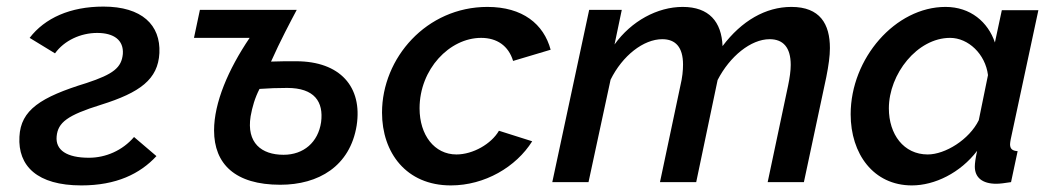

<svg xmlns="http://www.w3.org/2000/svg" viewBox="-20 -553 3199 583"><path d="M227 10C333 10 405 -25 455 -79L387 -137C352 -96 301 -74 250 -74C183 -74 148 -97 152 -139C156 -181 184 -203 287 -235C405 -272 460 -312 464 -392C468 -477 411 -533 294 -533C193 -533 116 -498 70 -438L147 -391C175 -430 225 -453 275 -453C326 -453 356 -431 353 -389C349 -348 325 -328 243 -301C103 -258 43 -219 39 -138C34 -49 93 10 227 10Z M831 8C947 8 1043 -48 1063 -172C1081 -289 1013 -367 879 -367C850 -367 828 -367 803 -366C831 -429 862 -487 881 -523H587L569 -438H738C673 -342 630 -241 630 -157C630 -55 694 8 831 8ZM841 -83C774 -83 728 -119 741 -200C746 -228 754 -256 768 -283C796 -285 822 -286 852 -286C935 -286 963 -244 955 -182C946 -121 902 -83 841 -83Z M1140 -211C1140 -90 1213 10 1349 10C1452 10 1547 -46 1596 -124L1495 -156C1472 -116 1416 -84 1366 -84C1299 -84 1254 -143 1254 -224C1254 -343 1345 -438 1441 -438C1489 -438 1524 -414 1538 -368L1652 -402C1631 -480 1567 -532 1460 -532C1275 -532 1140 -377 1140 -211Z M1769 -523 1657 0H1767L1834 -311C1870 -384 1934 -434 1991 -434C2031 -434 2054 -410 2054 -357C2054 -339 2052 -318 2046 -293L1984 0H2094L2159 -310C2196 -382 2260 -434 2317 -434C2358 -434 2381 -409 2381 -356C2381 -338 2378 -317 2373 -293L2311 0H2421L2489 -319C2496 -354 2500 -383 2500 -407C2500 -480 2470 -532 2383 -532C2305 -532 2232 -490 2174 -413C2171 -487 2133 -532 2053 -532C1976 -532 1897 -489 1846 -418L1868 -523Z M2563 -206C2563 -86 2632 10 2749 10C2818 10 2896 -28 2947 -95C2942 -72 2940 -57 2940 -47C2940 -14 2963 5 3005 5C3016 5 3031 3 3050 0L3070 -94C3054 -95 3047 -101 3047 -115C3047 -119 3048 -124 3049 -130L3133 -522H3022L3001 -424C2980 -486 2927 -532 2851 -532C2699 -532 2563 -376 2563 -206ZM2952 -188C2923 -129 2850 -84 2797 -84C2724 -84 2679 -145 2679 -224C2679 -328 2765 -438 2865 -438C2920 -438 2972 -389 2980 -325Z"/></svg>

Font: FIGSv2-sans-serif SmBold Italic
Style: Regular
Weight: 600
Italic angle: -12°
Designer: Matt McInerney, Pablo Impallari, Rodrigo Fuenzalida
Foundry: Matt McInerney, Pablo Impallari, Rodrigo Fuenzalida
Version: Version 4.020;hotconv 1.0.109;makeotfexe 2.5.65596